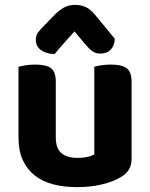

<svg xmlns="http://www.w3.org/2000/svg" viewBox="-20 -753 616 788"><path d="M520 -100Q520 -53 479 -28Q447 -8 400 3.5Q353 15 296 15Q242 15 198 3.5Q154 -8 122.5 -33Q91 -58 73.5 -96Q56 -134 56 -188V-479Q67 -482 85 -485Q103 -488 125 -488Q170 -488 189.5 -473Q209 -458 209 -416V-189Q209 -144 232 -124.5Q255 -105 297 -105Q323 -105 340.5 -109.5Q358 -114 367 -119V-479Q377 -482 395 -485Q413 -488 435 -488Q480 -488 500 -473Q520 -458 520 -416ZM286 -624Q273 -610 262.5 -598.5Q252 -587 242.5 -576Q233 -565 223.5 -554.5Q214 -544 204 -531Q169 -532 148 -547.5Q127 -563 127 -589Q127 -608 137 -621Q147 -634 167 -654L206 -694Q223 -711 242.5 -722Q262 -733 288 -733Q312 -733 332 -724Q352 -715 377 -684L451 -594Q451 -569 436 -551Q421 -533 391 -533Q373 -533 359 -543Q345 -553 331 -570Z"/></svg>

Font: Baloo Paaji 2
Style: Bold
Weight: 700
Designer: Shuchita Grover, Noopur Datye and Ek Type
Foundry: Ek Type
Version: Version 1.640;hotconv 1.0.111;makeotfexe 2.5.65597; ttfautoh